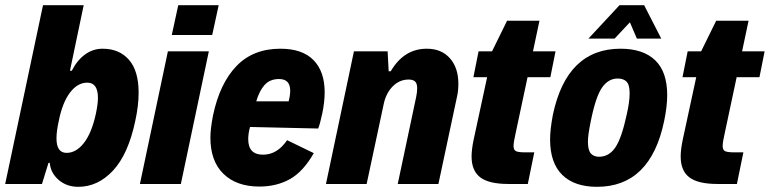

<svg xmlns="http://www.w3.org/2000/svg" viewBox="-27 -710 2971 741"><path d="M508 -352Q508 -302 495 -243Q468 -115 409.5 -52Q351 11 275 11Q230 11 199 -16Q168 -43 165 -82L160 -81L135 0H-7L139 -690H296L243 -437H250Q271 -478 301.5 -500Q332 -522 369 -522Q433 -522 470.5 -479.5Q508 -437 508 -352ZM351 -332Q351 -391 310 -391Q272 -391 243 -352.5Q214 -314 200 -244Q191 -204 191 -176Q191 -120 230 -120Q267 -120 297 -158.5Q327 -197 343 -271Q351 -309 351 -332Z M661 -690H817L792 -575H636ZM621 -512H779L671 0H513Z M1226 -354Q1226 -317 1217 -273Q1208 -231 1201 -214L938 -220Q931 -195 931 -173Q931 -113 988 -113Q1043 -113 1081 -169L1184 -119Q1143 -47 1091.5 -18.5Q1040 10 974 10Q886 10 835.5 -39Q785 -88 785 -179Q785 -212 795 -264Q821 -388 885.5 -455Q950 -522 1055 -522Q1140 -522 1183 -478Q1226 -434 1226 -354ZM962 -319H1087Q1093 -342 1093 -360Q1093 -405 1050 -405Q1015 -405 994.5 -382.5Q974 -360 962 -319Z M1339 -512H1469L1473 -435H1481Q1532 -522 1620 -522Q1677 -522 1709.5 -485Q1742 -448 1742 -387Q1742 -359 1737 -338L1665 0H1508L1579 -335Q1583 -354 1583 -369Q1583 -388 1575 -395.5Q1567 -403 1550 -403Q1515 -403 1489 -377Q1463 -351 1454 -309L1388 0H1231Z M1793 -106Q1793 -133 1801 -171L1853 -412H1800L1820 -512H1872L1930 -630H2055L2030 -512H2117L2097 -412H2009L1963 -196Q1955 -161 1955 -147Q1955 -131 1964.5 -126.5Q1974 -122 2001 -122H2035L2010 0H1935Q1860 0 1826.5 -25.5Q1793 -51 1793 -106Z M2096 -172Q2096 -211 2107 -268Q2161 -522 2368 -522Q2455 -522 2501.5 -477.5Q2548 -433 2548 -343Q2548 -299 2536 -242Q2483 11 2277 11Q2190 11 2143 -35Q2096 -81 2096 -172ZM2392 -269Q2403 -317 2403 -350Q2403 -383 2391 -395Q2379 -407 2357 -407Q2321 -407 2296.5 -372Q2272 -337 2253 -242Q2242 -189 2242 -163Q2242 -130 2253.5 -117.5Q2265 -105 2285 -105Q2323 -105 2347.5 -140.5Q2372 -176 2392 -269ZM2364 -690H2459L2525 -561H2431L2404 -624L2345 -561H2244Z M2600 -106Q2600 -133 2608 -171L2660 -412H2607L2627 -512H2679L2737 -630H2862L2837 -512H2924L2904 -412H2816L2770 -196Q2762 -161 2762 -147Q2762 -131 2771.5 -126.5Q2781 -122 2808 -122H2842L2817 0H2742Q2667 0 2633.5 -25.5Q2600 -51 2600 -106Z"/></svg>

Font: Decalotype ExtraBold Italic
Style: Regular
Weight: 800
Italic angle: -12°
Designer: Alfredo Marco Pradil
Foundry: Alfredo Marco Pradil
Version: Version 1.0